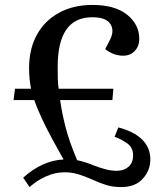

<svg xmlns="http://www.w3.org/2000/svg" viewBox="-20 -745 655 779"><path d="M74 -24Q152 -94 238 -98Q218 -133 194 -177Q170 -221 150 -264Q130 -307 119 -339H35L41 -385H106Q98 -424 98 -468Q98 -547 130 -604.5Q162 -662 220 -693.5Q278 -725 355 -725Q446 -725 495.5 -685.5Q545 -646 545 -588Q545 -557 526.5 -538Q508 -519 480 -519Q457 -519 437.5 -527.5Q418 -536 407 -546L427 -585Q445 -621 427.5 -648Q410 -675 354 -675Q214 -675 214 -474Q214 -447 214.5 -426.5Q215 -406 218 -385H440L436 -339H224Q230 -293 245 -233Q260 -173 293 -95Q309 -92 327.5 -86Q346 -80 360 -74Q383 -65 407 -58.5Q431 -52 454 -52Q482 -52 501 -68Q520 -84 520 -115Q520 -146 496.5 -163Q473 -180 445 -190L460 -228Q523 -212 556.5 -179Q590 -146 590 -98Q590 -54 559.5 -20Q529 14 472 14Q437 14 409 5Q381 -4 351 -18Q326 -29 299 -37.5Q272 -46 242 -46Q204 -46 167 -29.5Q130 -13 100 14Z"/></svg>

Font: Literata 36pt Medium
Style: Italic
Weight: 500
Italic angle: -2°
Designer: Latin by Veronika Burian and Jose Scaglione. Greek by Irene Vlachou. Cyrillic by Vera Evstafieva
Foundry: TypeTogether
Version: Version 3.002